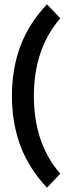

<svg xmlns="http://www.w3.org/2000/svg" viewBox="-20 -731 315 888"><path d="M136.7 -287.1Q136.7 -395.5 167 -485.4Q197.3 -575.2 258.8 -646.5Q238.3 -668 197.3 -710.9Q116.2 -626 75.2 -520.5Q35.2 -414.1 35.2 -287.1Q35.2 -161.1 75.2 -54.7Q116.2 51.8 197.3 136.7Q217.8 115.2 258.8 72.3Q197.3 2 167 -87.9Q136.7 -177.7 136.7 -287.1Z"/></svg>

Font: TextaAlt
Style: Bold
Weight: 400
Designer: Daniel Hernandez & Miguel Hernandez
Version: Version 1.005;com.myfonts.easy.latinotype.texta.alt-bold.wfk